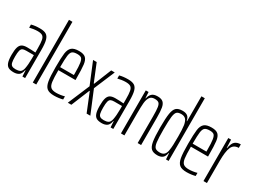

<svg xmlns="http://www.w3.org/2000/svg" viewBox="-46 -1353 2622 1971"><g transform="rotate(30 1265.5 -367.5)"><path d="M21 -139Q21 -196 30.5 -227Q40 -258 61.5 -271Q83 -284 123 -284Q171 -284 221 -280V-326Q221 -395 214.5 -426.5Q208 -458 189.5 -470Q171 -482 131 -482Q110 -482 82.5 -478Q55 -474 38 -469V-506Q80 -518 139 -518Q188 -518 213.5 -502.5Q239 -487 250 -448Q261 -409 261 -332V0H229L225 -71H221Q212 -23 187.5 -7.5Q163 8 128 8Q88 8 65.5 -4Q43 -16 32 -47.5Q21 -79 21 -139ZM211 -87Q221 -136 221 -209V-249H130Q101 -249 87 -241Q73 -233 67 -210Q61 -187 61 -139Q61 -93 66.5 -70Q72 -47 87 -38Q102 -29 131 -29Q163 -29 183 -40Q203 -51 211 -87Z M352 0V-743H393V0Z M719 -241H516Q516 -147 522 -104.5Q528 -62 548 -45Q568 -28 612 -28Q635 -28 662.5 -32Q690 -36 709 -42V-5Q692 0 663.5 4Q635 8 607 8Q549 8 522 -14Q495 -36 485.5 -89.5Q476 -143 476 -254Q476 -368 483 -419Q490 -470 516.5 -494Q543 -518 604 -518Q658 -518 682 -495.5Q706 -473 712.5 -421.5Q719 -370 719 -256ZM516 -277H679V-297Q679 -381 672.5 -419.5Q666 -458 651 -470Q636 -482 603 -482Q562 -482 544.5 -468Q527 -454 521.5 -413Q516 -372 516 -277Z M767 0 876 -258 772 -510H815L899 -304H904L987 -510H1029L925 -263L1034 0H990L902 -217H898L809 0Z M1066 -139Q1066 -196 1075.5 -227Q1085 -258 1106.5 -271Q1128 -284 1168 -284Q1216 -284 1266 -280V-326Q1266 -395 1259.5 -426.5Q1253 -458 1234.5 -470Q1216 -482 1176 -482Q1155 -482 1127.5 -478Q1100 -474 1083 -469V-506Q1125 -518 1184 -518Q1233 -518 1258.5 -502.5Q1284 -487 1295 -448Q1306 -409 1306 -332V0H1274L1270 -71H1266Q1257 -23 1232.5 -7.5Q1208 8 1173 8Q1133 8 1110.5 -4Q1088 -16 1077 -47.5Q1066 -79 1066 -139ZM1256 -87Q1266 -136 1266 -209V-249H1175Q1146 -249 1132 -241Q1118 -233 1112 -210Q1106 -187 1106 -139Q1106 -93 1111.5 -70Q1117 -47 1132 -38Q1147 -29 1176 -29Q1208 -29 1228 -40Q1248 -51 1256 -87Z M1397 -510H1430L1434 -439H1438Q1445 -475 1466.5 -496.5Q1488 -518 1534 -518Q1578 -518 1599.5 -499.5Q1621 -481 1628.5 -440.5Q1636 -400 1636 -322V0H1595V-314Q1595 -389 1589.5 -423Q1584 -457 1569 -469Q1554 -481 1520 -481Q1481 -481 1463.5 -454Q1446 -427 1442 -384.5Q1438 -342 1438 -262V0H1397Z M1715 -255Q1715 -366 1724 -420.5Q1733 -475 1757 -496.5Q1781 -518 1831 -518Q1869 -518 1890 -501.5Q1911 -485 1918 -447H1922V-743H1962V0H1931L1926 -71H1922Q1913 -24 1890 -8Q1867 8 1831 8Q1782 8 1758 -13.5Q1734 -35 1724.5 -89.5Q1715 -144 1715 -255ZM1914 -101Q1919 -132 1920.5 -166.5Q1922 -201 1922 -269Q1922 -349 1915 -398Q1907 -443 1888.5 -462.5Q1870 -482 1836 -482Q1799 -482 1783 -466.5Q1767 -451 1761 -405Q1755 -359 1755 -255Q1755 -151 1761 -105.5Q1767 -60 1784 -44.5Q1801 -29 1839 -29Q1872 -29 1890 -46Q1908 -63 1914 -101Z M2290 -241H2087Q2087 -147 2093 -104.5Q2099 -62 2119 -45Q2139 -28 2183 -28Q2206 -28 2233.5 -32Q2261 -36 2280 -42V-5Q2263 0 2234.5 4Q2206 8 2178 8Q2120 8 2093 -14Q2066 -36 2056.5 -89.5Q2047 -143 2047 -254Q2047 -368 2054 -419Q2061 -470 2087.5 -494Q2114 -518 2175 -518Q2229 -518 2253 -495.5Q2277 -473 2283.5 -421.5Q2290 -370 2290 -256ZM2087 -277H2250V-297Q2250 -381 2243.5 -419.5Q2237 -458 2222 -470Q2207 -482 2174 -482Q2133 -482 2115.5 -468Q2098 -454 2092.5 -413Q2087 -372 2087 -277Z M2375 -510H2408L2412 -414H2416Q2426 -475 2451.5 -496.5Q2477 -518 2519 -518V-476Q2459 -476 2437.5 -424Q2416 -372 2416 -260V0H2375Z"/></g></svg>

Font: Saira Ultra Condensed ExLight
Style: Regular
Weight: 200
Width: 1
Designer: Hector Gatti with collaboration of the Omnibus-Type team
Foundry: Omnibus-Type
Version: Version 1.001; ttfautohint (v1.8)